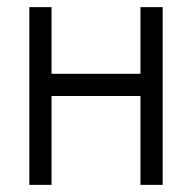

<svg xmlns="http://www.w3.org/2000/svg" viewBox="-20 -520 540 540"><path d="M62.5 -500Q62.5 -500 62.5 0H125Q125 0 125 -250H375Q375 -250 375 0H437.5Q437.5 0 437.5 -500H375V-312.5H125V-500Z"/></svg>

Font: Unifont
Style: Regular
Weight: 500
Version: Version 15.1.04